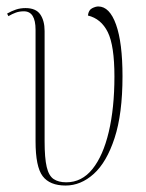

<svg xmlns="http://www.w3.org/2000/svg" viewBox="-20 -564 452 594"><path d="M183 10Q134 10 112 -19Q90 -48 90 -127V-472Q90 -529 54 -529Q40 -529 29 -525Q18 -521 6 -514L2 -522Q16 -530 29.5 -534.5Q43 -539 59 -539Q91 -539 104.5 -519.5Q118 -500 118 -468V-127Q118 -75 124.5 -47.5Q131 -20 146 -10Q161 0 185 0Q233 0 266 -41Q299 -82 316.5 -156Q334 -230 334 -327Q334 -423 313.5 -464.5Q293 -506 252 -516Q254 -533 265 -538.5Q276 -544 284 -544Q319 -544 339 -488Q359 -432 359 -328Q359 -212 334.5 -137Q310 -62 270 -26Q230 10 183 10Z"/></svg>

Font: Noto Serif Display ExtraCondensed Thin
Style: Regular
Weight: 100
Width: 2
Designer: Monotype Design Team
Foundry: Monotype Imaging Inc.
Version: Version 2.009